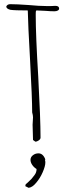

<svg xmlns="http://www.w3.org/2000/svg" viewBox="-20 -684 337 919"><path d="M138 -14 137 -51Q136 -67 136 -87Q136 -97 137 -104L138 -122Q138 -132 134 -146Q134 -213 124 -395Q114 -571 113 -634Q51 -634 30 -637Q10 -642 10 -653Q15 -664 29 -664Q59 -664 116 -660Q168 -655 203 -655H224L245 -656Q263 -656 263 -643Q263 -637 256.5 -633.5Q250 -630 241 -630Q221 -630 199 -632L156 -634Q152 -634 152 -631Q151 -628 151 -612Q151 -515 163 -318Q174 -114 174 -25Q174 -18 165.5 -12Q157 -6 149 -6ZM101 207 103 198Q109 194 131 172Q149 151 152 142Q155 135 155 125Q142 117 134 105Q126 93 126 81Q126 68 137.5 59Q149 50 164 50Q186 50 197 79L195 82Q197 84 197 94Q197 111 184.5 140Q172 169 153 191Q135 213 117 215Z"/></svg>

Font: Amatic SC
Style: Regular
Weight: 400
Designer: Multiple Designers
Foundry: Vernon Adams
Version: Version 2.505